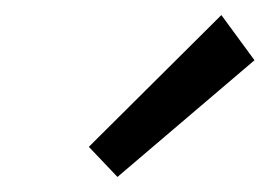

<svg xmlns="http://www.w3.org/2000/svg" viewBox="-20 -778 358 255"><path d="M98 -583 274 -758 318 -698 136 -543Z"/></svg>

Font: Andada Pro
Style: Bold Italic
Weight: 700
Italic angle: -7°
Designer: Carolina Giovagnoli
Foundry: Huerta Tipografica
Version: Version 3.005; ttfautohint (v1.8.4)